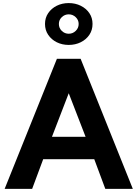

<svg xmlns="http://www.w3.org/2000/svg" viewBox="-20 -1198 872 1218"><path d="M9.5 0H184L254 -188H578L648 0H822.5L491.5 -825H341ZM309.5 -330 416 -606.5 523 -330ZM416 -913Q458 -913 492.2 -930Q526.5 -947 546.8 -977Q567 -1007 567 -1046Q567 -1085 546.8 -1114.8Q526.5 -1144.5 492.2 -1161.5Q458 -1178.5 416 -1178.5Q374 -1178.5 340 -1161.5Q306 -1144.5 285.8 -1114.8Q265.5 -1085 265.5 -1046Q265.5 -1007 285.8 -977Q306 -947 340 -930Q374 -913 416 -913ZM416 -984Q390.5 -984 372 -1002Q353.5 -1020 353.5 -1046Q353.5 -1071.5 372 -1089.2Q390.5 -1107 416 -1107Q441.5 -1107 460.2 -1089.2Q479 -1071.5 479 -1046Q479 -1020 460.2 -1002Q441.5 -984 416 -984Z"/></svg>

Font: Spartan
Style: Bold
Weight: 700
Designer: Matt Bailey, Mirko Velimirovic
Foundry: Matt Bailey
Version: Version 1.003; ttfautohint (v1.8.3)